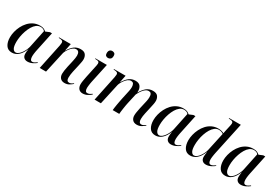

<svg xmlns="http://www.w3.org/2000/svg" viewBox="64 -1797 4115 2843"><g transform="rotate(30 2122.0 -375.0)"><path d="M168 10Q99 10 65.5 -41.5Q32 -93 32 -175Q32 -221 44.5 -272Q57 -323 81.5 -371.5Q106 -420 142.5 -459.5Q179 -499 227.5 -522.5Q276 -546 336 -546Q376 -546 399.5 -535Q423 -524 441 -507L508 -535H542L473 -208Q470 -195 466.5 -175Q463 -155 460.5 -133.5Q458 -112 458 -98Q458 -23 498 -23Q516 -23 534.5 -33Q553 -43 574 -58L580 -50Q556 -29 516 -9.5Q476 10 434 10Q396 10 373 -12.5Q350 -35 350 -77Q350 -99 352 -116.5Q354 -134 358 -156H357Q288 10 168 10ZM215 -20Q241 -20 265 -39.5Q289 -59 309 -88.5Q329 -118 343 -150.5Q357 -183 362 -209L423 -502Q413 -518 393.5 -526Q374 -534 352 -534Q312 -534 280 -509.5Q248 -485 223.5 -444Q199 -403 182 -353.5Q165 -304 156.5 -254.5Q148 -205 148 -163Q148 -84 167.5 -52Q187 -20 215 -20Z M1069 10Q1021 10 996 -18.5Q971 -47 971 -92Q971 -116 975.5 -147Q980 -178 989 -221L1009 -309Q1012 -322 1016.5 -343.5Q1021 -365 1025 -389.5Q1029 -414 1029 -434Q1029 -450 1025 -468Q1021 -486 1009 -498.5Q997 -511 972 -511Q946 -511 921.5 -493.5Q897 -476 877 -450Q857 -424 844 -399Q831 -374 828 -359L749 0H641L732 -436Q738 -467 738 -482Q738 -509 720 -517.5Q702 -526 673 -526H662L664 -536H863L837 -411H839Q880 -479 925 -512Q970 -545 1030 -545Q1091 -545 1115.5 -512Q1140 -479 1140 -433Q1140 -408 1133.5 -378Q1127 -348 1122 -322L1094 -197Q1088 -170 1084.5 -142Q1081 -114 1081 -89Q1081 -28 1126 -28Q1144 -28 1161.5 -36.5Q1179 -45 1195 -58L1201 -50Q1177 -29 1145 -9.5Q1113 10 1069 10Z M1442 -633Q1419 -633 1404.5 -645.5Q1390 -658 1390 -686Q1390 -722 1406.5 -738.5Q1423 -755 1449 -755Q1470 -755 1485.5 -743.5Q1501 -732 1501 -702Q1501 -663 1482.5 -648Q1464 -633 1442 -633ZM1378 10Q1334 10 1309.5 -18.5Q1285 -47 1285 -95Q1285 -126 1292.5 -165.5Q1300 -205 1306 -237L1352 -453Q1356 -472 1356 -485Q1356 -511 1340.5 -518.5Q1325 -526 1297 -526H1283L1285 -536H1480L1409 -204Q1406 -191 1403 -170.5Q1400 -150 1397.5 -129.5Q1395 -109 1395 -96Q1395 -29 1436 -29Q1458 -29 1476.5 -38.5Q1495 -48 1512 -61L1518 -52Q1496 -31 1458.5 -10.5Q1421 10 1378 10Z M2303 10Q2255 10 2230 -18.5Q2205 -47 2205 -92Q2205 -117 2210 -148Q2215 -179 2224 -222L2244 -310Q2249 -330 2257 -367Q2265 -404 2265 -435Q2265 -450 2262.5 -468Q2260 -486 2248.5 -499Q2237 -512 2209 -512Q2184 -512 2161 -495.5Q2138 -479 2119 -454.5Q2100 -430 2087 -406.5Q2074 -383 2068 -369L2031 -202Q2027 -185 2022 -157Q2017 -129 2012.5 -97.5Q2008 -66 2004.5 -39.5Q2001 -13 2001 0H1889Q1890 -14 1893.5 -41.5Q1897 -69 1903 -102.5Q1909 -136 1915 -168Q1921 -200 1926 -223L1945 -310Q1951 -335 1958 -371Q1965 -407 1965 -435Q1965 -463 1954.5 -487Q1944 -511 1908 -511Q1882 -511 1858 -493Q1834 -475 1814 -448.5Q1794 -422 1781 -396Q1768 -370 1765 -355L1687 0H1579L1670 -436Q1676 -467 1676 -482Q1676 -509 1657.5 -517.5Q1639 -526 1611 -526H1600L1602 -536H1800L1775 -411H1777Q1818 -480 1863 -513Q1908 -546 1966 -546Q2026 -546 2050.5 -512.5Q2075 -479 2075 -434Q2075 -428 2074.5 -421.5Q2074 -415 2074 -409H2076Q2116 -477 2160 -511.5Q2204 -546 2265 -546Q2326 -546 2350.5 -513Q2375 -480 2375 -435Q2375 -410 2369 -379.5Q2363 -349 2357 -323L2329 -197Q2323 -170 2319.5 -143.5Q2316 -117 2316 -95Q2316 -27 2361 -27Q2379 -27 2396.5 -36Q2414 -45 2430 -58L2436 -50Q2412 -29 2379.5 -9.5Q2347 10 2303 10Z M2621 10Q2552 10 2518.5 -41.5Q2485 -93 2485 -175Q2485 -221 2497.5 -272Q2510 -323 2534.5 -371.5Q2559 -420 2595.5 -459.5Q2632 -499 2680.5 -522.5Q2729 -546 2789 -546Q2829 -546 2852.5 -535Q2876 -524 2894 -507L2961 -535H2995L2926 -208Q2923 -195 2919.5 -175Q2916 -155 2913.5 -133.5Q2911 -112 2911 -98Q2911 -23 2951 -23Q2969 -23 2987.5 -33Q3006 -43 3027 -58L3033 -50Q3009 -29 2969 -9.5Q2929 10 2887 10Q2849 10 2826 -12.5Q2803 -35 2803 -77Q2803 -99 2805 -116.5Q2807 -134 2811 -156H2810Q2741 10 2621 10ZM2668 -20Q2694 -20 2718 -39.5Q2742 -59 2762 -88.5Q2782 -118 2796 -150.5Q2810 -183 2815 -209L2876 -502Q2866 -518 2846.5 -526Q2827 -534 2805 -534Q2765 -534 2733 -509.5Q2701 -485 2676.5 -444Q2652 -403 2635 -353.5Q2618 -304 2609.5 -254.5Q2601 -205 2601 -163Q2601 -84 2620.5 -52Q2640 -20 2668 -20Z M3216 10Q3150 10 3116 -41.5Q3082 -93 3082 -177Q3082 -221 3094.5 -272Q3107 -323 3131 -371.5Q3155 -420 3191 -459.5Q3227 -499 3275.5 -522.5Q3324 -546 3384 -546Q3413 -546 3437 -539.5Q3461 -533 3480 -523Q3482 -536 3485 -550.5Q3488 -565 3491 -579L3509 -660Q3512 -674 3514.5 -686.5Q3517 -699 3517 -710Q3517 -734 3500 -742Q3483 -750 3454 -750H3440L3442 -760H3641L3524 -212Q3521 -200 3517.5 -178Q3514 -156 3511 -134Q3508 -112 3508 -98Q3508 -24 3549 -24Q3566 -24 3586.5 -34.5Q3607 -45 3625 -58L3630 -50Q3606 -29 3566 -9.5Q3526 10 3485 10Q3446 10 3423.5 -12.5Q3401 -35 3401 -76Q3401 -111 3410 -156H3407Q3373 -72 3324.5 -31Q3276 10 3216 10ZM3265 -19Q3289 -19 3311.5 -36Q3334 -53 3354 -80.5Q3374 -108 3388.5 -139Q3403 -170 3409 -199L3476 -509Q3463 -519 3442.5 -526.5Q3422 -534 3399 -534Q3360 -534 3328.5 -509.5Q3297 -485 3273 -445Q3249 -405 3232 -355.5Q3215 -306 3207 -255.5Q3199 -205 3199 -161Q3199 -85 3218 -52Q3237 -19 3265 -19Z M3815 10Q3746 10 3712.5 -41.5Q3679 -93 3679 -175Q3679 -221 3691.5 -272Q3704 -323 3728.5 -371.5Q3753 -420 3789.5 -459.5Q3826 -499 3874.5 -522.5Q3923 -546 3983 -546Q4023 -546 4046.5 -535Q4070 -524 4088 -507L4155 -535H4189L4120 -208Q4117 -195 4113.5 -175Q4110 -155 4107.5 -133.5Q4105 -112 4105 -98Q4105 -23 4145 -23Q4163 -23 4181.5 -33Q4200 -43 4221 -58L4227 -50Q4203 -29 4163 -9.5Q4123 10 4081 10Q4043 10 4020 -12.5Q3997 -35 3997 -77Q3997 -99 3999 -116.5Q4001 -134 4005 -156H4004Q3935 10 3815 10ZM3862 -20Q3888 -20 3912 -39.5Q3936 -59 3956 -88.5Q3976 -118 3990 -150.5Q4004 -183 4009 -209L4070 -502Q4060 -518 4040.5 -526Q4021 -534 3999 -534Q3959 -534 3927 -509.5Q3895 -485 3870.5 -444Q3846 -403 3829 -353.5Q3812 -304 3803.5 -254.5Q3795 -205 3795 -163Q3795 -84 3814.5 -52Q3834 -20 3862 -20Z"/></g></svg>

Font: Noto Serif Display Medium
Style: Italic
Weight: 500
Italic angle: -12°
Designer: Monotype Design Team
Foundry: Monotype Imaging Inc.
Version: Version 2.009